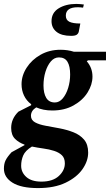

<svg xmlns="http://www.w3.org/2000/svg" viewBox="-37 -720 561 980"><path d="M230 -156Q183 -156 148 -172Q121 -155 121 -129Q121 -107 142 -95.5Q163 -84 196.5 -78Q230 -72 267 -65Q304 -58 337.5 -45Q371 -32 392 -7.5Q413 17 413 59Q413 102 384 143.5Q355 185 298 212.5Q241 240 157 240Q71 240 27 212.5Q-17 185 -17 141Q-17 116 -8.5 98.5Q0 81 22 57L88 21V18Q59 8 39.5 -11.5Q20 -31 20 -67Q20 -114 57 -150L122 -183V-188Q98 -206 85.5 -232.5Q73 -259 73 -290Q73 -334 99 -374.5Q125 -415 170 -440.5Q215 -466 272 -466Q308 -466 340 -456H504V-412H412L406 -407Q435 -374 435 -329Q435 -288 410 -248Q385 -208 338.5 -182Q292 -156 230 -156ZM243 -197Q266 -197 283.5 -218Q301 -239 311 -271.5Q321 -304 321 -340Q321 -382 307.5 -404.5Q294 -427 264 -427Q240 -427 222.5 -406.5Q205 -386 195 -353.5Q185 -321 185 -284Q185 -244 199 -220.5Q213 -197 243 -197ZM71 126Q71 160 97.5 183.5Q124 207 174 207Q232 207 263 178.5Q294 150 294 114Q294 87 279 72.5Q264 58 239 50Q214 42 184.5 38Q155 34 126 28Q92 49 81.5 73.5Q71 98 71 126ZM326 -537Q277 -537 251.5 -557.5Q226 -578 226 -612Q226 -655 262.5 -677.5Q299 -700 353 -700Q362 -700 372.5 -699Q383 -698 391 -697L387 -681Q380 -682 373 -682.5Q366 -683 360 -683Q299 -683 299 -640Q299 -618 317 -609Q335 -600 373 -600L365 -558Q363 -549 355 -543Q347 -537 326 -537Z"/></svg>

Font: Spectral
Style: Bold Italic
Weight: 700
Italic angle: -10°
Designer: Jean-Baptiste Levee
Foundry: Production Type
Version: Version 2.001